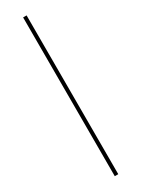

<svg xmlns="http://www.w3.org/2000/svg" viewBox="-240 -741 700 953"><g transform="rotate(-30 110.0 -265.0)"><path d="M101 190H121V-720H101Z"/></g></svg>

Font: Fixel Display 20240404 Thin
Style: Italic
Weight: 100
Italic angle: -10°
Designer: AlfaBravo + MacPaw
Foundry: Kyrylo Tkachov, Marchela Mozhyna, Serhii Makarenko, Maria Weinstein, Zakhar Kryvoshyya
Version: Version 1.211;Glyphs 3.2 (3225)